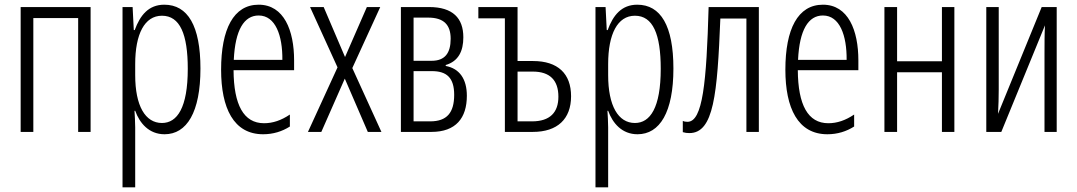

<svg xmlns="http://www.w3.org/2000/svg" viewBox="-20 -562 4589 818"><path d="M366 -532H68V0H122V-485H313V0H366Z M680 -542C613 -542 577 -497 554 -434H550L545 -532H502V236H556V-19C556 -45 554 -70 553 -90H556C575 -37 615 10 681 10C776 10 834 -84 834 -270C834 -452 780 -542 680 -542ZM670 -495C747 -495 780 -416 780 -269C780 -103 735 -38 670 -38C599 -38 556 -111 556 -242V-289C556 -417 596 -495 670 -495Z M1082 -542C975 -542 922 -438 922 -265C922 -102 975 10 1101 10C1144 10 1182 -2 1215 -23V-74C1178 -49 1142 -37 1105 -37C1018 -37 976 -115 975 -263H1233V-305C1233 -432 1190 -542 1082 -542ZM1082 -496C1154 -496 1184 -410 1183 -307H976C982 -435 1020 -496 1082 -496Z M1418 -275 1292 0H1349L1449 -227L1547 0H1605L1481 -272L1600 -532H1543L1450 -319L1359 -532H1301Z M1954 -403C1954 -485 1909 -532 1808 -532H1688V0H1818C1922 0 1969 -59 1969 -154C1969 -225 1938 -270 1879 -281V-285C1933 -301 1954 -344 1954 -403ZM1900 -397C1900 -335 1875 -303 1819 -303H1742V-487H1804C1871 -487 1900 -456 1900 -397ZM1915 -158C1915 -82 1884 -45 1813 -45H1742V-259H1820C1883 -259 1915 -231 1915 -158Z M2185 -532H2018V-484H2131V0H2250C2355 0 2413 -55 2413 -152C2413 -248 2357 -302 2251 -302H2185ZM2250 -257C2323 -257 2359 -220 2359 -150C2359 -83 2323 -45 2247 -45H2185V-257Z M2695 -542C2628 -542 2592 -497 2569 -434H2565L2560 -532H2517V236H2571V-19C2571 -45 2569 -70 2568 -90H2571C2590 -37 2630 10 2696 10C2791 10 2849 -84 2849 -270C2849 -452 2795 -542 2695 -542ZM2685 -495C2762 -495 2795 -416 2795 -269C2795 -103 2750 -38 2685 -38C2614 -38 2571 -111 2571 -242V-289C2571 -417 2611 -495 2685 -495Z M3213 0V-532H2999C2990 -210 2974 -43 2909 -43C2901 -43 2895 -44 2889 -47V1C2899 4 2907 5 2917 5C3021 5 3036 -160 3049 -483H3160V0Z M3486 -542C3379 -542 3326 -438 3326 -265C3326 -102 3379 10 3505 10C3548 10 3586 -2 3619 -23V-74C3582 -49 3546 -37 3509 -37C3422 -37 3380 -115 3379 -263H3637V-305C3637 -432 3594 -542 3486 -542ZM3486 -496C3558 -496 3588 -410 3587 -307H3380C3386 -435 3424 -496 3486 -496Z M3802 -532H3748V0H3802V-254H3993V0H4046V-532H3993V-301H3802Z M4235 -532H4182V0H4246L4432 -454C4430 -416 4430 -375 4430 -337V0H4482V-532H4418L4232 -77C4234 -112 4235 -147 4235 -181Z"/></svg>

Font: Noto Sans UI Condensed Light
Style: Regular
Weight: 300
Width: 3
Designer: Monotype Design Team
Foundry: Monotype Imaging Inc.
Version: Version 1.901